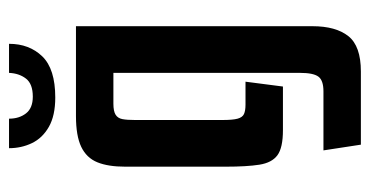

<svg xmlns="http://www.w3.org/2000/svg" viewBox="-222 -440 839 436"><g transform="rotate(-90 198.0 -222.5)"><path d="M87 177 74 92H208Q233 92 241.5 80.5Q250 69 250 39V-385H180Q163 -385 155 -380Q147 -375 145 -364.5Q143 -354 143 -336V-137Q143 -114 146 -103Q149 -92 156.5 -88.5Q164 -85 178 -85H230L219 0H120Q80 0 63 -12.5Q46 -25 41.5 -53.5Q37 -82 37 -130V-358Q37 -397 47 -421.5Q57 -446 82 -458Q107 -470 152 -470H356V67Q356 120 333.5 148.5Q311 177 253 177ZM194 -517Q153 -517 127.5 -531.5Q102 -546 90.5 -570Q79 -594 79 -622H146Q146 -599 158 -583.5Q170 -568 196 -568Q225 -568 237 -583.5Q249 -599 250 -622H316Q316 -576 287.5 -546.5Q259 -517 194 -517Z"/></g></svg>

Font: Smooch Sans
Style: Bold
Weight: 700
Designer: Robert E. Leuschke
Foundry: Robert E. Leuschke
Version: Version 1.010